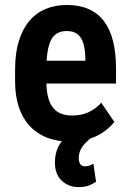

<svg xmlns="http://www.w3.org/2000/svg" viewBox="-20 -558 517 770"><path d="M261.2 9.8Q208.5 9.8 167.7 -6.3Q127 -22.5 98.6 -53.2Q70.3 -84 55.4 -128.9Q40.5 -173.8 40.5 -231.9V-279.3Q40.5 -345.2 55.7 -393.8Q70.8 -442.4 97.9 -474.4Q125 -506.3 163.3 -522.2Q201.7 -538.1 248 -538.1Q297.9 -538.1 335.2 -521.7Q372.6 -505.4 397 -473.1Q421.4 -440.9 433.3 -393.3Q445.3 -345.7 445.3 -283.2V-223.1H96.7V-314.5H322.3V-326.7Q321.3 -360.8 314 -384.8Q306.6 -408.7 290.8 -421.1Q274.9 -433.6 247.6 -433.6Q226.1 -433.6 210.4 -425Q194.8 -416.5 185.3 -398.7Q175.8 -380.9 170.9 -351.3Q166 -321.8 166 -279.3V-231.9Q166 -194.3 172.9 -168.2Q179.7 -142.1 192.9 -125.7Q206.1 -109.4 225.1 -102.1Q244.1 -94.7 269.5 -94.7Q307.6 -94.7 336.4 -108.6Q365.2 -122.6 386.2 -146L438.5 -69.3Q424.3 -50.3 399.9 -32Q375.5 -13.7 341.1 -2Q306.6 9.8 261.2 9.8ZM297.4 -43.9 357.9 -15.1Q338.4 -0.5 324.5 13.4Q310.5 27.3 303.2 42.7Q295.9 58.1 295.9 76.7Q295.9 90.8 301.8 99.9Q307.6 108.9 321.3 108.9Q333 108.9 341.1 105.2Q349.1 101.6 354.5 98.1L365.2 170.9Q355 178.2 338.1 185.3Q321.3 192.4 295.4 192.4Q255.9 192.4 228 167Q200.2 141.6 200.2 92.8Q200.2 67.9 208.3 43.7Q216.3 19.5 237.5 -2.7Q258.8 -24.9 297.4 -43.9Z"/></svg>

Font: Roboto Condensed SemiBold
Style: Regular
Weight: 600
Designer: Christian Robertson
Foundry: Google
Version: Version 3.008; 2023